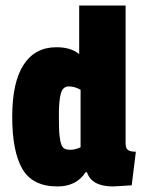

<svg xmlns="http://www.w3.org/2000/svg" viewBox="-20 -661 517 691"><path d="M454 6 387 10Q310 10 293 -41H288Q255 10 187 10Q97 10 60.5 -53Q24 -116 24 -240.5Q24 -365 65 -428Q106 -491 183 -491Q236 -491 265 -466V-641H432V-147Q432 -128 440 -121.5Q448 -115 469 -115ZM270 -131V-338Q249 -350 227.5 -350Q206 -350 199 -324.5Q192 -299 192 -251.5Q192 -204 193 -187Q194 -170 197.5 -152.5Q201 -135 208.5 -128.5Q216 -122 233.5 -122Q251 -122 270 -131Z"/></svg>

Font: Passion One
Style: Regular
Weight: 400
Designer: Alejandro Lo Celso
Foundry: Fontstage
Version: Version 1.002